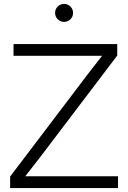

<svg xmlns="http://www.w3.org/2000/svg" viewBox="-20 -950 647 970"><path d="M31.2 0V-58.1L420.9 -571.8Q458 -620.6 495.6 -668H48.3V-727.5H572.3V-669.4L187.5 -162.1Q168 -136.7 147.9 -111.1Q127.9 -85.4 107.9 -59.6H576.2V0ZM303.7 -839.4Q285.2 -839.4 271.7 -852.5Q258.3 -865.7 258.3 -884.8Q258.3 -903.8 271.7 -917Q285.2 -930.2 303.7 -930.2Q322.3 -930.2 335.7 -917Q349.1 -903.8 349.1 -884.8Q349.1 -865.7 335.7 -852.5Q322.3 -839.4 303.7 -839.4Z"/></svg>

Font: Inter Display Light
Style: Regular
Weight: 300
Designer: Rasmus Andersson
Foundry: rsms
Version: Version 4.000;git-a52131595